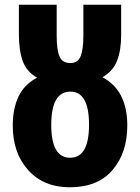

<svg xmlns="http://www.w3.org/2000/svg" viewBox="-20 -783 594 813"><path d="M275 10Q394 10 456.5 -63Q519 -136 519 -252Q519 -400 414 -456Q459 -482 476 -526.5Q493 -571 493 -634V-763H333V-632Q333 -574 321.5 -545Q310 -516 278 -516Q244 -516 232 -544Q220 -572 220 -633V-763H60V-638Q60 -570 76 -525Q92 -480 137 -454Q82 -425 58 -373.5Q34 -322 34 -251Q34 -135 99.5 -62.5Q165 10 275 10ZM277 -115Q197 -115 197 -254Q197 -395 278 -395Q357 -395 357 -255Q357 -115 277 -115Z"/></svg>

Font: Noto Sans Display SemiCondensed Extra
Style: Regular
Weight: 800
Width: 4
Designer: Monotype Design Team
Foundry: Monotype Imaging Inc.
Version: Version 1.900